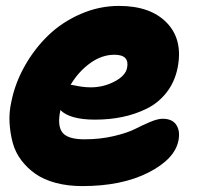

<svg xmlns="http://www.w3.org/2000/svg" viewBox="-20 -547 697 653"><path d="M259.8 85.9Q210.4 85.9 169.7 75Q128.9 64 100.8 44.4Q72.8 24.9 52.5 -2Q32.2 -28.8 23.4 -61Q14.6 -93.3 12.5 -129.4Q10.3 -165.5 19 -203.1Q31.7 -265.1 64.5 -323.2Q97.2 -381.3 144.3 -426.8Q191.4 -472.2 254.4 -499.5Q317.4 -526.9 384.8 -526.9Q492.2 -526.9 547.6 -469.2Q603 -411.6 584 -315.9Q574.2 -268.1 546.6 -232.7Q519 -197.3 479.5 -177.7Q439.9 -158.2 396.2 -149.2Q352.5 -140.1 303.2 -140.1Q217.8 -140.1 185.1 -172.9V-170.9Q174.3 -118.7 192.6 -95.9Q210.9 -73.2 267.1 -73.2Q320.8 -73.2 367.2 -84.2Q413.6 -95.2 439 -108.2Q464.4 -121.1 490.2 -132.1Q516.1 -143.1 533.2 -143.1Q565.9 -143.1 579.6 -122.3Q593.3 -101.6 586.9 -68.8Q574.2 -5.4 483.9 40.3Q393.6 85.9 259.8 85.9ZM369.1 -360.8Q326.7 -360.8 287.4 -332.8Q248 -304.7 220.2 -258.8Q225.1 -258.3 236.6 -255.9Q248 -253.4 261.2 -251.7Q274.4 -250 289.1 -250Q332 -250 369.6 -269.8Q407.2 -289.6 412.1 -315.9Q421.4 -360.8 369.1 -360.8Z"/></svg>

Font: Shantell Sans Irregular Bouncy
Style: Italic
Weight: 800
Italic angle: -11.31°
Designer: Stephen Nixon, Anya Danilova, Shantell Martin
Foundry: Arrow Type
Version: Version 1.006;[9816181b4]